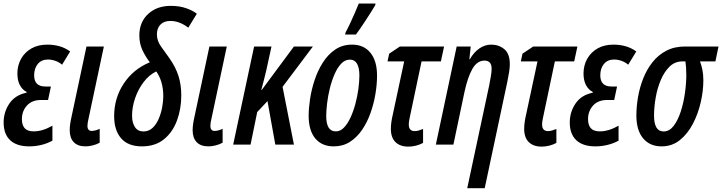

<svg xmlns="http://www.w3.org/2000/svg" viewBox="-20 -796 3976 1057"><path d="M141.6 9.8Q71.8 9.8 35.9 -24.2Q0 -58.1 0 -121.6Q0 -179.2 31.7 -226.1Q63.5 -272.9 126 -285.6L127 -289.6Q103.5 -301.3 89.6 -326.9Q75.7 -352.5 75.7 -391.6Q75.7 -435.5 95.7 -471.7Q115.7 -507.8 152.6 -529.1Q189.5 -550.3 240.7 -550.3Q276.4 -550.3 307.9 -541.3Q339.4 -532.2 366.2 -512.7L321.8 -439.9Q304.7 -454.1 284.4 -461.2Q264.2 -468.3 244.1 -468.3Q208.5 -468.3 188.2 -444.1Q168 -419.9 168 -381.3Q168 -319.8 229.5 -319.8H260.3L244.6 -245.6H206.1Q156.2 -245.6 128.4 -215.1Q100.6 -184.6 100.6 -139.6Q100.6 -107.4 116 -90.1Q131.3 -72.8 166 -72.8Q213.9 -72.8 268.6 -104V-21.5Q239.7 -5.9 207 2Q174.3 9.8 141.6 9.8Z M450.7 9.8Q408.2 9.8 386 -13.4Q363.8 -36.6 363.8 -79.1Q363.8 -107.9 373 -149.4L456.1 -540H551.8L466.8 -140.1Q464.4 -129.4 462.9 -120.4Q461.4 -111.3 461.4 -103Q461.4 -75.2 484.9 -75.2Q494.6 -75.2 506.1 -78.4Q517.6 -81.5 528.8 -86.9V-10.3Q510.7 -0.5 490 4.6Q469.2 9.8 450.7 9.8Z M761.2 9.8Q685.1 9.8 646.7 -34.7Q608.4 -79.1 608.4 -156.2Q608.4 -255.9 661.1 -335.7Q713.9 -415.5 804.7 -453.1Q778.3 -488.3 762.7 -523.2Q747.1 -558.1 747.1 -601.1Q747.1 -673.8 795.2 -718.8Q843.3 -763.7 920.4 -763.7Q968.3 -763.7 1005.1 -750.7Q1042 -737.8 1063.5 -720.2L1016.6 -643.6Q968.3 -680.7 917.5 -680.7Q882.8 -680.7 863.3 -660.6Q843.8 -640.6 843.8 -606.9Q843.8 -571.8 866.2 -540.3Q888.7 -508.8 912.6 -475.6Q946.8 -427.2 962.4 -378.2Q978 -329.1 978 -271.5Q978 -196.8 954.3 -132.6Q930.7 -68.4 882.6 -29.3Q834.5 9.8 761.2 9.8ZM769.5 -72.3Q799.3 -72.3 820.3 -92.3Q841.3 -112.3 854.2 -143.1Q867.2 -173.8 873 -206.8Q878.9 -239.7 878.9 -266.1Q878.9 -347.7 840.3 -402.8Q800.8 -383.8 770.8 -344.2Q740.7 -304.7 723.9 -255.6Q707 -206.5 707 -159.2Q707 -120.6 722.9 -96.4Q738.8 -72.3 769.5 -72.3Z M1127.4 9.8Q1085 9.8 1062.7 -13.4Q1040.5 -36.6 1040.5 -79.1Q1040.5 -107.9 1049.8 -149.4L1132.8 -540H1228.5L1143.6 -140.1Q1141.1 -129.4 1139.6 -120.4Q1138.2 -111.3 1138.2 -103Q1138.2 -75.2 1161.6 -75.2Q1171.4 -75.2 1182.9 -78.4Q1194.3 -81.5 1205.6 -86.9V-10.3Q1187.5 -0.5 1166.7 4.6Q1146 9.8 1127.4 9.8Z M1263.7 0 1378.9 -540H1474.6L1446.3 -410.2Q1440.4 -386.2 1433.8 -359.1Q1427.2 -332 1418.5 -300.8H1420.9L1598.1 -540H1702.6L1535.6 -317.9L1598.1 0H1495.6L1452.6 -239.3L1396 -179.2L1359.4 0Z M1817.4 9.8Q1752 9.8 1715.6 -33.9Q1679.2 -77.6 1679.2 -158.7Q1679.2 -200.2 1687 -251.7Q1694.8 -303.2 1712.2 -355.7Q1729.5 -408.2 1757.6 -452.1Q1785.6 -496.1 1825.4 -523.2Q1865.2 -550.3 1918.5 -550.3Q1982.9 -550.3 2019.3 -505.4Q2055.7 -460.4 2055.7 -379.9Q2055.7 -331.1 2046.6 -277.3Q2037.6 -223.6 2019.3 -172.6Q2001 -121.6 1972.7 -80.3Q1944.3 -39.1 1905.8 -14.6Q1867.2 9.8 1817.4 9.8ZM1828.1 -72.8Q1853 -72.3 1873.3 -93.3Q1893.6 -114.3 1909.4 -148.4Q1925.3 -182.6 1936.3 -223.6Q1947.3 -264.6 1952.9 -305.9Q1958.5 -347.2 1958.5 -381.3Q1958.5 -422.4 1945.6 -445.1Q1932.6 -467.8 1906.2 -467.8Q1879.4 -467.8 1858.4 -445.6Q1837.4 -423.3 1821.8 -387.5Q1806.2 -351.6 1795.9 -309.8Q1785.6 -268.1 1780.8 -227.8Q1775.9 -187.5 1775.9 -157.7Q1775.9 -72.8 1828.1 -72.8ZM1879.9 -606 1882.8 -618.2Q1892.6 -635.7 1907 -666.3Q1921.4 -696.8 1934.8 -727.8Q1948.2 -758.8 1955.1 -776.4H2047.4L2045.4 -766.6Q2037.6 -753.4 2023.9 -731.7Q2010.3 -710 1994.4 -685.8Q1978.5 -661.6 1963.9 -640.1Q1949.2 -618.7 1939.5 -606Z M2228.5 11.2Q2182.6 11.2 2157.2 -13.7Q2131.8 -38.6 2131.8 -86.4Q2131.8 -121.1 2143.1 -168.5L2205.1 -458H2113.3L2122.6 -500.5L2181.6 -540H2424.8L2407.2 -458H2300.8L2237.3 -156.7Q2234.4 -143.1 2232.4 -131.8Q2230.5 -120.6 2230.5 -109.9Q2230.5 -74.2 2263.7 -74.2Q2273.9 -74.2 2286.1 -77.9Q2298.3 -81.5 2309.1 -85.9V-9.3Q2290.5 1 2269 6.1Q2247.6 11.2 2228.5 11.2Z M2552.2 240.2 2673.3 -326.7Q2677.7 -351.1 2682.1 -375.2Q2686.5 -399.4 2686.5 -418Q2686.5 -462.4 2647 -462.4Q2606.4 -462.4 2580.3 -416.3Q2554.2 -370.1 2536.6 -287.6L2476.1 0H2379.4L2494.1 -540H2571.3L2564 -469.7H2566.4Q2588.4 -507.8 2618.7 -529.1Q2648.9 -550.3 2684.6 -550.3Q2726.1 -550.3 2756.3 -525.4Q2786.6 -500.5 2786.6 -442.4Q2786.6 -422.9 2782.5 -397.5Q2778.3 -372.1 2772.9 -345.7L2648.4 240.2Z M2962.4 11.2Q2916.5 11.2 2891.1 -13.7Q2865.7 -38.6 2865.7 -86.4Q2865.7 -121.1 2877 -168.5L2939 -458H2847.2L2856.4 -500.5L2915.5 -540H3158.7L3141.1 -458H3034.7L2971.2 -156.7Q2968.3 -143.1 2966.3 -131.8Q2964.4 -120.6 2964.4 -109.9Q2964.4 -74.2 2997.6 -74.2Q3007.8 -74.2 3020 -77.9Q3032.2 -81.5 3043 -85.9V-9.3Q3024.4 1 3002.9 6.1Q2981.4 11.2 2962.4 11.2Z M3258.3 9.8Q3188.5 9.8 3152.6 -24.2Q3116.7 -58.1 3116.7 -121.6Q3116.7 -179.2 3148.4 -226.1Q3180.2 -272.9 3242.7 -285.6L3243.7 -289.6Q3220.2 -301.3 3206.3 -326.9Q3192.4 -352.5 3192.4 -391.6Q3192.4 -435.5 3212.4 -471.7Q3232.4 -507.8 3269.3 -529.1Q3306.2 -550.3 3357.4 -550.3Q3393.1 -550.3 3424.6 -541.3Q3456.1 -532.2 3482.9 -512.7L3438.5 -439.9Q3421.4 -454.1 3401.1 -461.2Q3380.9 -468.3 3360.8 -468.3Q3325.2 -468.3 3304.9 -444.1Q3284.7 -419.9 3284.7 -381.3Q3284.7 -319.8 3346.2 -319.8H3377L3361.3 -245.6H3322.8Q3272.9 -245.6 3245.1 -215.1Q3217.3 -184.6 3217.3 -139.6Q3217.3 -107.4 3232.7 -90.1Q3248 -72.8 3282.7 -72.8Q3330.6 -72.8 3385.3 -104V-21.5Q3356.4 -5.9 3323.7 2Q3291 9.8 3258.3 9.8Z M3622.6 9.8Q3557.1 9.8 3520.3 -34.7Q3483.4 -79.1 3483.4 -159.7Q3483.4 -208.5 3492.4 -261.5Q3501.5 -314.5 3521 -364Q3540.5 -413.6 3572 -453.4Q3603.5 -493.2 3647.9 -516.6Q3692.4 -540 3751.5 -540H3935.5L3918.5 -458H3833.5Q3841.8 -437 3846.9 -411.6Q3852.1 -386.2 3852.1 -353.5Q3852.1 -295.9 3837.6 -232.7Q3823.2 -169.4 3794.4 -114.3Q3765.6 -59.1 3722.7 -24.7Q3679.7 9.8 3622.6 9.8ZM3633.3 -72.3Q3665 -72.3 3688.5 -102.8Q3711.9 -133.3 3727.5 -181.4Q3743.2 -229.5 3750.7 -283.4Q3758.3 -337.4 3758.3 -384.3Q3758.3 -406.7 3756.8 -425.3Q3755.4 -443.8 3753.4 -458H3736.8Q3695.3 -458 3665.8 -429Q3636.2 -399.9 3617.2 -354.2Q3598.1 -308.6 3589.4 -256.8Q3580.6 -205.1 3580.6 -159.7Q3580.6 -72.3 3633.3 -72.3Z"/></svg>

Font: Open Sans Condensed SemiBold
Style: Italic
Weight: 600
Width: 3
Italic angle: -12°
Designer: Monotype Design Team
Foundry: Monotype Imaging Inc.
Version: Version 3.000; ttfautohint (v1.8.4)